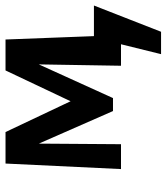

<svg xmlns="http://www.w3.org/2000/svg" viewBox="26 -484 603 695"><g transform="rotate(-90 327.5 -136.5)"><path d="M521 0V-98H655L605 0ZM479 145 539 -98H655L560 145ZM63 0 83 -418H156L153 0ZM437 0 443 -364 483 -388 320 -29H273L129 -357L136 -418H197L322 -154H295L420 -418H532L548 0Z"/></g></svg>

Font: Ysabeau Office
Style: Bold
Weight: 700
Designer: Christian Thalmann (Catharsis Fonts)
Version: Version 2.001;gftools[0.9.30]; featfreeze: tnum,lnum,ss02